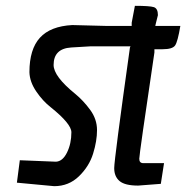

<svg xmlns="http://www.w3.org/2000/svg" viewBox="-20 -632 639 659"><path d="M426 -469 428 -473H291L224 -469Q164 -465 164 -409Q164 -370 238 -310Q266 -287 289.5 -255Q313 -223 313 -185.5Q313 -148 299.5 -104.5Q286 -61 251 -27Q216 7 166 7L38 -5L48 -82L172 -77Q195 -78 210 -108.5Q225 -139 225 -178Q225 -207 154 -264Q127 -285 104.5 -318Q82 -351 81 -384Q81 -463 117 -502.5Q153 -542 228 -546L345 -543H432V-554L443 -612Q494 -612 508 -607.5Q522 -603 522 -580L515 -552L513 -543H599Q590 -489 581 -476Q572 -463 538 -463H510V-452Q458 -102 458 -87Q458 -72 472 -72H543L532 -1L454 5Q409 5 390.5 -10.5Q372 -26 372 -55Q372 -84 426 -469Z"/></svg>

Font: Economica
Style: Bold Italic
Weight: 700
Designer: Vicente Lamonaca
Foundry: Vicente Lamonaca
Version: Version 1.100